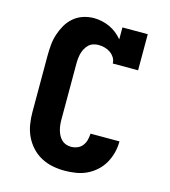

<svg xmlns="http://www.w3.org/2000/svg" viewBox="-111 -832 823 930"><g transform="rotate(15 300.0 -367.5)"><path d="M298 8Q267 8 237 2Q207 -4 180 -18.5Q153 -33 132 -56Q111 -79 98 -106.5Q85 -134 80 -164.5Q75 -195 75 -226V-509Q75 -536 77.5 -563.5Q80 -591 88.5 -617Q97 -643 110.5 -666.5Q124 -690 145 -708Q166 -726 192.5 -734.5Q219 -743 246 -743Q266 -743 286.5 -738.5Q307 -734 325.5 -725.5Q344 -717 360.5 -704Q377 -691 390 -675V-735H517V-554H390Q390 -570 381.5 -583.5Q373 -597 360 -606Q347 -615 331.5 -619Q316 -623 301 -623Q288 -623 275 -619Q262 -615 252.5 -606Q243 -597 236.5 -585.5Q230 -574 226.5 -561.5Q223 -549 221.5 -535.5Q220 -522 220 -509V-226Q220 -213 221.5 -200Q223 -187 226.5 -174.5Q230 -162 236 -150.5Q242 -139 251 -130Q260 -121 272.5 -116.5Q285 -112 298 -112Q314 -112 329.5 -118Q345 -124 355 -137Q365 -150 369 -165.5Q373 -181 374 -198H519Q519 -169 512 -141.5Q505 -114 491 -89Q477 -64 455.5 -44.5Q434 -25 408.5 -13Q383 -1 354.5 3.5Q326 8 298 8Z"/></g></svg>

Font: Iosevka Etoile Heavy
Style: Regular
Weight: 900
Designer: Belleve Invis
Foundry: Belleve Invis
Version: Version 22.1.2; ttfautohint (v1.8.4)